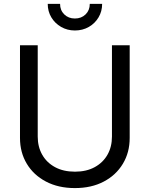

<svg xmlns="http://www.w3.org/2000/svg" viewBox="-20 -962 775 994"><path d="M367.7 11.7Q282.2 11.7 218 -22Q153.8 -55.7 118.7 -114.3Q83.5 -172.9 83.5 -247.6V-727.5H175.3V-254.9Q175.3 -202.1 198.5 -161.1Q221.7 -120.1 264.9 -96.7Q308.1 -73.2 368.2 -73.2Q427.7 -73.2 470.7 -96.9Q513.7 -120.6 536.6 -161.4Q559.6 -202.1 559.6 -254.9V-727.5H651.4V-247.6Q651.4 -172.9 616.2 -114.3Q581.1 -55.7 517.3 -22Q453.6 11.7 367.7 11.7ZM367.7 -804.2Q328.6 -804.2 296.6 -822.5Q264.6 -840.8 245.8 -872.1Q227.1 -903.3 227.1 -941.9H291Q291 -908.7 312.7 -887.5Q334.5 -866.2 367.7 -866.2Q401.4 -866.2 423.1 -887.5Q444.8 -908.7 444.8 -941.9H508.8Q508.8 -903.3 490.2 -872.1Q471.7 -840.8 439.7 -822.5Q407.7 -804.2 367.7 -804.2Z"/></svg>

Font: Inter 18pt
Style: Regular
Weight: 400
Designer: Rasmus Andersson
Foundry: rsms
Version: Version 4.001;git-66647c0bb